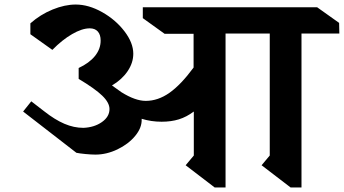

<svg xmlns="http://www.w3.org/2000/svg" viewBox="-20 -818 1517 847"><path d="M1310 -670V9H1262L1134 -89L1170 -132V-670H975V9H927L799 -89L835 -132V-326Q803 -302 769 -291.5Q735 -281 693 -281Q647 -281 605 -294V-291Q606 -254 576 -218Q546 -182 498 -159Q450 -136 401 -136Q383 -136 357 -138.5Q331 -141 317 -144L82 -326L118 -371L175 -327Q222 -290 264 -272Q306 -254 348 -254Q396 -256 429.5 -279.5Q463 -303 463 -337Q463 -365 431 -396Q399 -427 327 -470V-518Q374 -540 399 -571Q424 -602 424 -639Q424 -665 411.5 -679Q399 -693 376 -693Q342 -693 298 -667.5Q254 -642 211 -598L114 -667V-715Q158 -754 212 -776Q266 -798 314 -798Q371 -798 430.5 -764.5Q490 -731 529 -680Q568 -629 568 -581Q568 -541 543 -504Q518 -467 474 -441Q496 -426 516 -411Q577 -373 623 -373Q677 -373 727.5 -408.5Q778 -444 834 -520V-669H706L610 -738V-786H1379L1476 -717L1477 -670Z"/></svg>

Font: Inknut Antiqua SemiBold
Style: Regular
Weight: 600
Designer: Claus Eggers Sørensen
Foundry: Claus Eggers Sørensen
Version: Version 1.003; ttfautohint (v1.8.2) -l 8 -r 50 -G 200 -x 14 